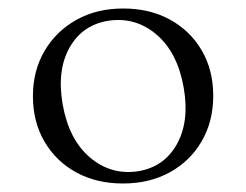

<svg xmlns="http://www.w3.org/2000/svg" viewBox="-20 -729 580 452"><path d="M270 -709Q332.5 -709 380.2 -682.8Q428 -656.5 455 -610.2Q482 -564 482 -503.5Q482 -443.5 455 -396.8Q428 -350 380 -323.5Q332 -297 269.5 -297Q207.5 -297 159.8 -323Q112 -349 84.8 -395.5Q57.5 -442 57.5 -502.5Q57.5 -562.5 84.8 -609Q112 -655.5 159.8 -682.2Q207.5 -709 270 -709ZM302.5 -325.5Q365 -334.5 395.8 -388.5Q426.5 -442.5 412.5 -522.5Q398 -605 349.2 -647Q300.5 -689 237.5 -680.5Q175 -671.5 144.2 -617.8Q113.5 -564 127.5 -483.5Q142 -401 191 -359Q240 -317 302.5 -325.5Z"/></svg>

Font: Fraunces 9pt S000 Light
Style: Regular
Weight: 300
Version: Version 1.000; ttfautohint (v1.8.3)